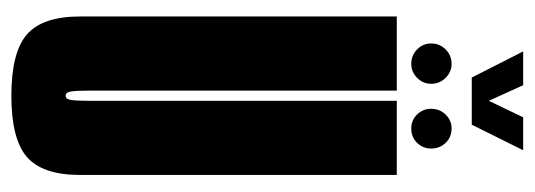

<svg xmlns="http://www.w3.org/2000/svg" viewBox="-322 -616 941 338"><g transform="rotate(90 149.0 -447.5)"><path d="M149 3.5Q225.5 3.5 257 -24Q288.5 -51.5 288.5 -117.5V-675H158V-136.5Q158 -111.5 156.5 -101.8Q155 -92 149 -92Q143 -92 141.5 -101.8Q140 -111.5 140 -136.5V-675H9.5V-117.5Q9.5 -51.5 41 -24Q72.5 3.5 149 3.5ZM93 -700.5Q107 -700.5 117.5 -710.8Q128 -721 128 -735.5Q128 -750.5 117.5 -761Q107 -771.5 93 -771.5Q78 -771.5 67.5 -761Q57 -750.5 57 -735.5Q57 -721 67.5 -710.8Q78 -700.5 93 -700.5ZM206.5 -700.5Q222 -700.5 232 -710.8Q242 -721 242 -735.5Q242 -750.5 232 -761Q222 -771.5 206.5 -771.5Q192.5 -771.5 182.2 -761Q172 -750.5 172 -735.5Q172 -721 182 -710.8Q192 -700.5 206.5 -700.5ZM117 -807H200L245 -897.5H187L158 -837L130.5 -897.5H71Z"/></g></svg>

Font: Anybody UltraCondensed
Style: Bold
Weight: 700
Width: 1
Version: Version 1.113;gftools[0.9.25]